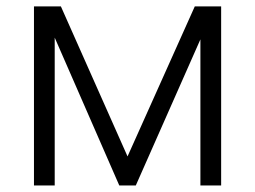

<svg xmlns="http://www.w3.org/2000/svg" viewBox="-20 -565 778 585"><path d="M165.5 -545.5 368.6 -88.4 573.5 -545.5H653.8V0H590.6V-445L393.8 0H343.4L146.7 -450.3V0H83.5V-545.5Z"/></svg>

Font: DeltaSans Light
Style: Regular
Weight: 300
Designer: Rasmus Andersson
Foundry: rsms
Version: Version 3.012